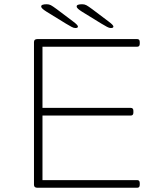

<svg xmlns="http://www.w3.org/2000/svg" viewBox="-20 -884 678 904"><path d="M156 0Q140 0 140 -14V-686Q140 -700 156 -700H626Q638 -700 638 -686V-678Q638 -664 626 -664H180V-376H596Q608 -376 608 -362V-354Q608 -340 596 -340H180V-36H626Q638 -36 638 -22V-14Q638 0 626 0ZM335 -752Q327 -752 317 -757.5Q307 -763 290 -773L199 -829Q188 -836 181 -842Q174 -848 174 -854Q174 -864 200 -864Q211 -864 219.5 -859.5Q228 -855 247 -841L324 -783Q347 -766 347 -759Q347 -752 335 -752ZM502 -752Q494 -752 484 -757.5Q474 -763 457 -773L366 -829Q355 -836 348 -842Q341 -848 341 -854Q341 -864 367 -864Q378 -864 386.5 -859.5Q395 -855 414 -841L491 -783Q514 -766 514 -759Q514 -752 502 -752Z"/></svg>

Font: Asap Expanded Thin
Style: Regular
Weight: 100
Width: 7
Designer: Pablo Cosgaya
Foundry: Omnibus-Type
Version: Version 3.001; ttfautohint (v1.8.4.7-5d5b)